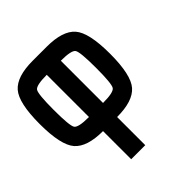

<svg xmlns="http://www.w3.org/2000/svg" viewBox="-228 -1040 1206 1206"><g transform="rotate(-45 375.0 -437.5)"><path d="M625 -562.5Q625 -375 570.3 -312.5Q515.6 -250 375 -250V0H250V-250Q109.4 -250 54.7 -312.5Q0 -375 0 -562.5Q0 -750 54.7 -812.5Q109.4 -875 250 -875H375Q515.6 -875 570.3 -812.5Q625 -750 625 -562.5ZM125 -562.5Q125 -421.9 140.6 -398.4Q156.2 -375 250 -375V-750Q156.2 -750 140.6 -726.6Q125 -703.1 125 -562.5ZM500 -562.5Q500 -703.1 484.4 -726.6Q468.8 -750 375 -750V-375Q468.8 -375 484.4 -398.4Q500 -421.9 500 -562.5Z"/></g></svg>

Font: CraftyPE
Style: Regular
Weight: 400
Designer: Erek Butcher
Foundry: Haunted Coop
Version: Version 0.018;April 4, 2024;FontCreator 15.0.0.2962 64-bit